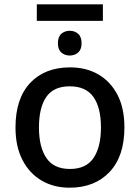

<svg xmlns="http://www.w3.org/2000/svg" viewBox="-20 -862 649 892"><path d="M458 -842V-765H151V-842ZM304 -719Q327 -719 343 -705Q359 -691 359 -661Q359 -632 343 -618Q327 -604 304 -604Q281 -604 265 -618Q249 -632 249 -661Q249 -691 265 -705Q281 -719 304 -719ZM558 -270Q558 -136 489 -63Q420 10 303 10Q230 10 173.5 -23Q117 -56 84.5 -118.5Q52 -181 52 -270Q52 -404 120 -476.5Q188 -549 306 -549Q380 -549 436.5 -516.5Q493 -484 525.5 -422Q558 -360 558 -270ZM161 -270Q161 -179 195.5 -128Q230 -77 305 -77Q380 -77 414.5 -128Q449 -179 449 -270Q449 -362 414 -411.5Q379 -461 304 -461Q229 -461 195 -411.5Q161 -362 161 -270Z"/></svg>

Font: Noto Sans Medium
Style: Regular
Weight: 500
Designer: Monotype Design Team
Foundry: Monotype Imaging Inc.
Version: Version 2.007